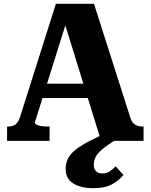

<svg xmlns="http://www.w3.org/2000/svg" viewBox="-20 -736 787 1003"><path d="M185 -299H457L464 -224H174ZM563 -54 593 -10Q541 21 514.5 43.5Q488 66 479 85Q470 104 470 124Q470 147 481.5 158.5Q493 170 515 170Q539 170 556 157.5Q573 145 584 133L625 178Q599 209 563 228Q527 247 467 247Q403 247 363 222.5Q323 198 323 145Q323 115 336 90.5Q349 66 377.5 44Q406 22 452 -1.5Q498 -25 563 -54ZM730 0H508L305 -656L334 -644L162 -96Q162 -90 170.5 -85Q179 -80 194 -77.5Q209 -75 228 -75H239V0H17V-75H22Q46 -75 61 -86Q76 -97 86 -129L272 -716H471L661 -121Q670 -94 686 -84.5Q702 -75 725 -75H730Z"/></svg>

Font: Roboto Serif 20pt
Style: Bold
Weight: 700
Version: Version 1.008